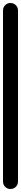

<svg xmlns="http://www.w3.org/2000/svg" viewBox="-20 -1260 140 1280"><path d="M0 -50H100V-1190H0ZM50 -100Q29 -100 14.5 -85.5Q0 -71 0 -50Q0 -29 14.5 -14.5Q29 0 50 0Q71 0 85.5 -14.5Q100 -29 100 -50Q100 -71 85.5 -85.5Q71 -100 50 -100ZM50 -1240Q29 -1240 14.5 -1225.5Q0 -1211 0 -1190Q0 -1169 14.5 -1154.5Q29 -1140 50 -1140Q71 -1140 85.5 -1154.5Q100 -1169 100 -1190Q100 -1211 85.5 -1225.5Q71 -1240 50 -1240Z"/></svg>

Font: Wavefont SemiBold
Style: Regular
Weight: 600
Version: Version 3.004;gftools[0.9.33]